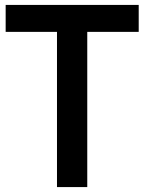

<svg xmlns="http://www.w3.org/2000/svg" viewBox="-20 -760 586 780"><path d="M211.5 0V-630.5H3V-740H543.5V-630.5H334.5V0Z"/></svg>

Font: Encode Sans Condensed Condensed SemiBold
Style: Regular
Weight: 600
Width: 3
Designer: Multiple Designers
Foundry: Impallari Type
Version: Version 3.000; ttfautohint (v1.8.3) -l 8 -r 50 -G 200 -x 14 